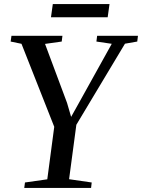

<svg xmlns="http://www.w3.org/2000/svg" viewBox="-20 -918 694 938"><path d="M98.5 0 102 -26.5 211 -42 245 -298.5 85 -704 32 -715 36 -743H285L281.5 -715L200 -703.5L307.5 -415.5L327.5 -347L363.5 -411.5L526 -704L451 -715L454.5 -743H654L650.5 -715L590.5 -704.5L353 -308.5L317.5 -42.5L428 -26.5L425 0ZM238 -898H515L506 -833.5H229Z"/></svg>

Font: Merriweather 96pt
Style: Italic
Weight: 400
Italic angle: -7.8°
Version: Version 2.101